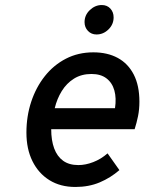

<svg xmlns="http://www.w3.org/2000/svg" viewBox="-20 -731 574 763"><path d="M279.5 12Q220 12 176.5 -15Q133 -42 109 -90.5Q85 -139 85 -204Q85 -269 104 -326.5Q123 -384 158 -428.2Q193 -472.5 242 -497.8Q291 -523 351 -523Q407 -523 448 -500.8Q489 -478.5 511.5 -434.8Q534 -391 534 -327Q534 -296 528.5 -269.2Q523 -242.5 515 -217.5H183.5Q183.5 -173.5 195.2 -141.5Q207 -109.5 230.8 -92.2Q254.5 -75 291.5 -75Q320 -75 350.5 -86.8Q381 -98.5 407.5 -121.5L454.5 -55Q419.5 -24.5 376.2 -6.2Q333 12 279.5 12ZM197.5 -301H437Q443 -341 434.5 -371.5Q426 -402 403.2 -419.5Q380.5 -437 343.5 -437Q303.5 -437 274 -418.5Q244.5 -400 225.5 -369.2Q206.5 -338.5 197.5 -301ZM363.5 -594Q343 -594 329.5 -608.2Q316 -622.5 316 -643Q316 -671 337 -691Q358 -711 384.5 -711Q405.5 -711 418.5 -697Q431.5 -683 431.5 -662Q431.5 -634 411 -614Q390.5 -594 363.5 -594Z"/></svg>

Font: Overpass Medium
Style: Italic
Weight: 500
Italic angle: -10°
Designer: Delve Withrington, Dave Bailey, Thomas Jockin
Foundry: Delve Fonts LLC
Version: Version 4.000